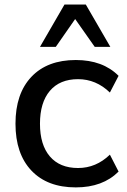

<svg xmlns="http://www.w3.org/2000/svg" viewBox="-20 -812 555 842"><path d="M312.5 9.8Q187.5 9.8 117.7 -64Q47.9 -137.7 47.9 -269.5Q47.9 -401.4 117.7 -475.1Q187.5 -548.8 312.5 -548.8Q430.7 -548.8 500 -479.5L461.9 -406.2Q401.4 -464.8 322.3 -464.8Q242.2 -464.8 198.7 -413.6Q155.3 -362.3 155.3 -269.5Q155.3 -176.8 198.7 -126Q242.2 -75.2 322.3 -75.2Q401.4 -75.2 461.9 -133.8L500 -59.6Q430.7 9.8 312.5 9.8ZM155.3 -606.4 262.7 -792H356.4L463.9 -606.4H395.5L309.6 -728.5L224.6 -606.4Z"/></svg>

Font: Min Sans Medium
Style: Regular
Weight: 500
Designer: Jinseong-Kim, NotoSansCJK, Nunito
Foundry: Jinseong-Kim
Version: Version 1.400;Glyphs 3.1.2 (3151)